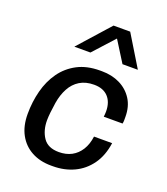

<svg xmlns="http://www.w3.org/2000/svg" viewBox="-140 -853 834 961"><g transform="rotate(20 277.0 -373.0)"><path d="M244.2 10Q185 10 140.2 -14.2Q95.5 -38.5 70.8 -83.9Q46 -129.2 46 -193.2Q46 -257.8 61.4 -317Q76.8 -376.2 109.4 -422Q142 -467.8 192.5 -494.4Q243 -521 312.8 -521H322.5Q376.2 -521 418.5 -500.2Q460.8 -479.5 485.9 -440.5Q511 -401.5 511 -345.8Q511 -337.5 511 -328.5Q511 -319.5 509 -310.2H408.8Q409.8 -317.5 410.2 -324.5Q410.8 -331.5 410.8 -338.5Q410.8 -387.8 384.5 -416Q358.2 -444.2 309.2 -444.2Q264.8 -444.2 233.5 -425Q202.2 -405.8 183.8 -371.5Q165.2 -337.2 157.8 -292.2Q153.2 -263 150.6 -238Q148 -213 148 -196.2Q148 -142 173.5 -104.4Q199 -66.8 257.5 -66.8Q295.5 -66.8 324.8 -82.2Q354 -97.8 372.8 -127.8Q391.5 -157.8 397 -200H493.5Q483.8 -131 450 -84.1Q416.2 -37.2 365.6 -13.6Q315 10 253.8 10ZM150.5 -589.2 298.8 -755.5H387.5L488.8 -589.2H407L311.8 -741H374L236.2 -589.2Z"/></g></svg>

Font: Chivo Medium
Style: Italic
Weight: 500
Italic angle: -8.05°
Designer: Hector Gatti
Foundry: Omnibus-Type
Version: Version 2.002